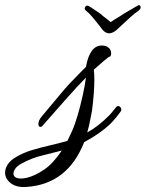

<svg xmlns="http://www.w3.org/2000/svg" viewBox="-168 -571 573 755"><path d="M377 -551Q385 -551 385 -541Q385 -536 377 -529Q363 -520 346 -504.5Q329 -489 313.5 -474.5Q298 -460 290 -453Q275 -440 260 -440Q254 -440 247 -444Q240 -448 236 -453Q231 -460 219.5 -474.5Q208 -489 194.5 -505Q181 -521 169 -530Q165 -533 165 -538Q165 -542 168.5 -545.5Q172 -549 176 -549Q179 -549 189 -542.5Q199 -536 210.5 -528Q222 -520 228 -516Q234 -510 245.5 -501.5Q257 -493 267 -484Q280 -493 294.5 -501.5Q309 -510 317 -516Q335 -527 342.5 -531Q350 -535 353 -537Q356 -539 360.5 -541.5Q365 -544 377 -551ZM-63 164Q-103 167 -125.5 149.5Q-148 132 -148 108Q-148 92 -137.5 75.5Q-127 59 -104 46Q-75 29 -41.5 19Q-8 9 27 1Q44 -3 62 -7.5Q80 -12 97 -17L115 -55Q126 -79 137 -116.5Q148 -154 157 -194.5Q166 -235 170 -266Q131 -226 94 -184Q57 -142 4 -82Q-3 -72 -9 -72Q-17 -72 -17 -84Q-17 -97 -4 -113L68 -199Q85 -220 104.5 -241Q124 -262 146 -284L170 -308Q185 -392 232 -392Q249 -392 259 -383.5Q269 -375 269 -362Q269 -356 268 -353L265 -349Q258 -347 239 -330.5Q220 -314 201 -297Q202 -288 202.5 -278Q203 -268 203 -256Q203 -209 194 -137Q190 -115 185.5 -93Q181 -71 175 -50Q198 -63 218 -78.5Q238 -94 257 -113L263 -119Q270 -126 276 -134Q282 -142 289 -150Q292 -154 297 -154Q302 -154 305.5 -149.5Q309 -145 309 -140Q309 -135 306 -132Q287 -105 265 -83Q226 -46 163 -12Q98 153 -63 164ZM-85 131Q-75 131 -62 128Q-30 120 5.5 96Q41 72 75 21Q56 26 37.5 30.5Q19 35 0 40Q-41 49 -85 73Q-101 82 -108 92.5Q-115 103 -115 111Q-115 131 -85 131Z"/></svg>

Font: Birthstone Bounce Medium
Style: Regular
Weight: 500
Designer: Robert E. Leuschke
Foundry: Rob Leuschke
Version: Version 1.010; ttfautohint (v1.8.3)